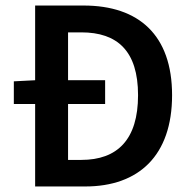

<svg xmlns="http://www.w3.org/2000/svg" viewBox="-20 -674 690 694"><path d="M107 0H288C482 0 602 -112 602 -330C602 -547 482 -654 282 -654H107V-384L30 -380V-298H107ZM226 -96V-298H360V-384H226V-557H274C404 -557 479 -490 479 -330C479 -169 404 -96 274 -96Z"/></svg>

Font: Source Sans Pro Semibold
Style: Regular
Weight: 600
Designer: Paul D. Hunt
Foundry: Adobe Systems Incorporated
Version: Version 3.006;hotconv 1.0.111;makeotfexe 2.5.65597